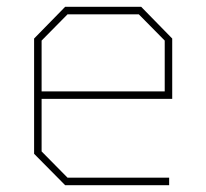

<svg xmlns="http://www.w3.org/2000/svg" viewBox="-20 -543 605 563"><path d="M171 0 80 -92V-430L171 -523H394L485 -430V-253H102V-99L178 -22H476V0ZM102 -275H463V-424L387 -501H178L102 -424Z"/></svg>

Font: Tomorrow Thin
Style: Regular
Weight: 250
Designer: Tony de Marco, Monica Rizzolli
Foundry: Just in Type
Version: Version 2.002